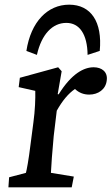

<svg xmlns="http://www.w3.org/2000/svg" viewBox="-20 -802 478 822"><path d="M16 0H287L296 -46L198 -62C199 -87 204 -158 210 -220L223 -328C247 -371 273 -402 301 -421C318 -405 338 -397 362 -397C400 -397 433 -419 437 -458C442 -494 416 -514 381 -514C340 -514 287 -488 231 -398L227 -399L244 -497L229 -514L65 -469L60 -429L131 -413C132 -382 130 -328 123 -278L111 -186C102 -112 94 -73 91 -62L19 -43ZM93 -584 138 -567C158 -656 205 -704 264 -704C320 -704 354 -656 355 -567L407 -584C419 -709 369 -782 276 -782C184 -782 112 -709 93 -584Z"/></svg>

Font: TPK Tissa Web Medium
Style: Italic
Weight: 500
Italic angle: -7°
Designer: Jacques Le Bailly, Suppakit Chalermlarp | Katatrad Co.,Ltd.
Foundry: Jacques Le Bailly, Cadson Demak Co.,Ltd.
Version: Version 5.000;Glyphs 3.1.2 (3151)